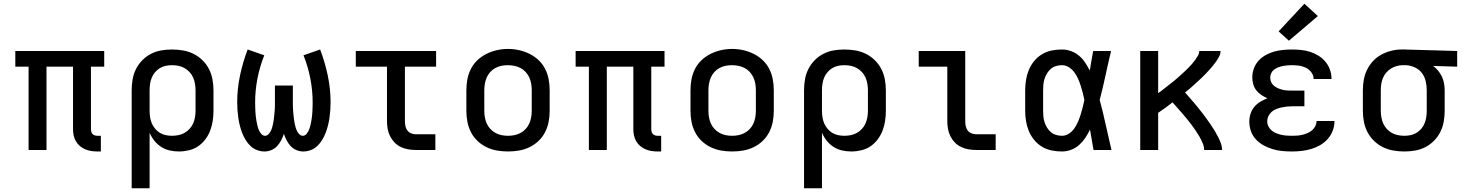

<svg xmlns="http://www.w3.org/2000/svg" viewBox="-20 -803 7840 1028"><path d="M502 8Q485 8 468.5 5.5Q452 3 436.5 -3.5Q421 -10 408 -21Q395 -32 386.5 -46.5Q378 -61 374.5 -77.5Q371 -94 371 -111V-446H229V0H133V-446H62V-530H538V-446H467V-111Q467 -104 469 -97Q471 -90 476 -85Q481 -80 488 -78Q495 -76 502 -76H520V8Z M685 205V-320Q685 -349 690 -378Q695 -407 708 -433Q721 -459 741.5 -480Q762 -501 788 -514.5Q814 -528 843 -533Q872 -538 901 -538Q930 -538 959.5 -533Q989 -528 1015.5 -515Q1042 -502 1063.5 -481Q1085 -460 1098.5 -434Q1112 -408 1117.5 -378.5Q1123 -349 1123 -320V-210Q1123 -183 1119 -156Q1115 -129 1105.5 -104Q1096 -79 1079.5 -57Q1063 -35 1041 -20Q1019 -5 992 1.5Q965 8 938 8Q913 8 888.5 2.5Q864 -3 843 -16.5Q822 -30 806.5 -49.5Q791 -69 781 -92V205ZM901 -76Q918 -76 935.5 -79.5Q953 -83 968 -91.5Q983 -100 995 -113Q1007 -126 1014 -142Q1021 -158 1024 -175.5Q1027 -193 1027 -210V-320Q1027 -337 1024 -354.5Q1021 -372 1014 -388Q1007 -404 995 -417Q983 -430 968 -438.5Q953 -447 935.5 -450.5Q918 -454 901 -454Q884 -454 867 -450.5Q850 -447 835.5 -438Q821 -429 810 -416Q799 -403 792.5 -387Q786 -371 783.5 -354Q781 -337 781 -320V-210Q781 -193 783.5 -176Q786 -159 792.5 -143.5Q799 -128 810 -114.5Q821 -101 835.5 -92Q850 -83 867 -79.5Q884 -76 901 -76Z M1604 8Q1585 8 1567 0.5Q1549 -7 1536.5 -20.5Q1524 -34 1515 -51Q1506 -68 1500 -86Q1494 -68 1485 -51Q1476 -34 1463.5 -20.5Q1451 -7 1433 0.5Q1415 8 1396 8Q1376 8 1356 0.5Q1336 -7 1321 -21.5Q1306 -36 1295 -54Q1284 -72 1276.5 -91.5Q1269 -111 1264 -131Q1259 -151 1256 -171.5Q1253 -192 1251.5 -213Q1250 -234 1250 -255Q1250 -327 1265 -398.5Q1280 -470 1306 -538L1395 -507Q1371 -447 1358.5 -383Q1346 -319 1346 -254Q1346 -242 1346.5 -229.5Q1347 -217 1347.5 -204.5Q1348 -192 1349.5 -180Q1351 -168 1353 -156Q1355 -144 1358 -131.5Q1361 -119 1365.5 -108Q1370 -97 1378.5 -86.5Q1387 -76 1399 -76Q1409 -76 1417 -84Q1425 -92 1429.5 -101Q1434 -110 1437 -120Q1440 -130 1442 -140.5Q1444 -151 1445.5 -161Q1447 -171 1448 -181.5Q1449 -192 1450 -202.5Q1451 -213 1451.5 -223.5Q1452 -234 1452 -244.5Q1452 -255 1452 -265V-345H1548V-265Q1548 -255 1548 -244.5Q1548 -234 1548.5 -223.5Q1549 -213 1550 -202.5Q1551 -192 1552 -181.5Q1553 -171 1554.5 -161Q1556 -151 1558 -140.5Q1560 -130 1563 -120Q1566 -110 1570.5 -101Q1575 -92 1583 -84Q1591 -76 1601 -76Q1613 -76 1621.5 -86.5Q1630 -97 1634.5 -108Q1639 -119 1642 -131.5Q1645 -144 1647 -156Q1649 -168 1650.5 -180Q1652 -192 1652.5 -204.5Q1653 -217 1653.5 -229.5Q1654 -242 1654 -254Q1654 -319 1641.5 -383Q1629 -447 1605 -507L1694 -538Q1720 -470 1735 -398.5Q1750 -327 1750 -255Q1750 -234 1748.5 -213Q1747 -192 1744 -171.5Q1741 -151 1736 -131Q1731 -111 1723.5 -91.5Q1716 -72 1705 -54Q1694 -36 1679 -21.5Q1664 -7 1644 0.5Q1624 8 1604 8Z M2207 0Q2186 0 2165.5 -3.5Q2145 -7 2126 -16Q2107 -25 2092.5 -40Q2078 -55 2068.5 -74Q2059 -93 2055.5 -113.5Q2052 -134 2052 -155V-446H1885V-530H2315V-446H2148V-155Q2148 -142 2150.5 -128.5Q2153 -115 2161 -104.5Q2169 -94 2181.5 -89Q2194 -84 2207 -84H2311V0Z M2700 8Q2670 8 2641 3Q2612 -2 2585 -15Q2558 -28 2536.5 -48.5Q2515 -69 2501.5 -95.5Q2488 -122 2482.5 -151Q2477 -180 2477 -210V-320Q2477 -350 2482.5 -379Q2488 -408 2501.5 -434.5Q2515 -461 2537 -481.5Q2559 -502 2585.5 -515Q2612 -528 2641 -534.5Q2670 -541 2700 -541Q2730 -541 2759 -534.5Q2788 -528 2814.5 -515Q2841 -502 2863 -481.5Q2885 -461 2898.5 -434.5Q2912 -408 2917.5 -379Q2923 -350 2923 -320V-210Q2923 -180 2917.5 -151Q2912 -122 2898.5 -95.5Q2885 -69 2863.5 -48.5Q2842 -28 2815 -15Q2788 -2 2759 3Q2730 8 2700 8ZM2700 -76Q2718 -76 2735 -79.5Q2752 -83 2767.5 -91.5Q2783 -100 2795 -113Q2807 -126 2814 -142Q2821 -158 2824 -175Q2827 -192 2827 -210V-320Q2827 -338 2824 -355.5Q2821 -373 2813.5 -389Q2806 -405 2794 -418Q2782 -431 2766.5 -439Q2751 -447 2733.5 -450.5Q2716 -454 2698 -454Q2681 -454 2664 -450.5Q2647 -447 2631.5 -438.5Q2616 -430 2604.5 -417Q2593 -404 2586 -388Q2579 -372 2576 -354.5Q2573 -337 2573 -320V-210Q2573 -192 2576 -175Q2579 -158 2586 -142Q2593 -126 2605 -113Q2617 -100 2632.5 -91.5Q2648 -83 2665 -79.5Q2682 -76 2700 -76Z M3502 8Q3485 8 3468.5 5.5Q3452 3 3436.5 -3.5Q3421 -10 3408 -21Q3395 -32 3386.5 -46.5Q3378 -61 3374.5 -77.5Q3371 -94 3371 -111V-446H3229V0H3133V-446H3062V-530H3538V-446H3467V-111Q3467 -104 3469 -97Q3471 -90 3476 -85Q3481 -80 3488 -78Q3495 -76 3502 -76H3520V8Z M3900 8Q3870 8 3841 3Q3812 -2 3785 -15Q3758 -28 3736.5 -48.5Q3715 -69 3701.5 -95.5Q3688 -122 3682.5 -151Q3677 -180 3677 -210V-320Q3677 -350 3682.5 -379Q3688 -408 3701.5 -434.5Q3715 -461 3737 -481.5Q3759 -502 3785.5 -515Q3812 -528 3841 -534.5Q3870 -541 3900 -541Q3930 -541 3959 -534.5Q3988 -528 4014.5 -515Q4041 -502 4063 -481.5Q4085 -461 4098.5 -434.5Q4112 -408 4117.5 -379Q4123 -350 4123 -320V-210Q4123 -180 4117.5 -151Q4112 -122 4098.5 -95.5Q4085 -69 4063.5 -48.5Q4042 -28 4015 -15Q3988 -2 3959 3Q3930 8 3900 8ZM3900 -76Q3918 -76 3935 -79.5Q3952 -83 3967.5 -91.5Q3983 -100 3995 -113Q4007 -126 4014 -142Q4021 -158 4024 -175Q4027 -192 4027 -210V-320Q4027 -338 4024 -355.5Q4021 -373 4013.5 -389Q4006 -405 3994 -418Q3982 -431 3966.5 -439Q3951 -447 3933.5 -450.5Q3916 -454 3898 -454Q3881 -454 3864 -450.5Q3847 -447 3831.5 -438.5Q3816 -430 3804.5 -417Q3793 -404 3786 -388Q3779 -372 3776 -354.5Q3773 -337 3773 -320V-210Q3773 -192 3776 -175Q3779 -158 3786 -142Q3793 -126 3805 -113Q3817 -100 3832.5 -91.5Q3848 -83 3865 -79.5Q3882 -76 3900 -76Z M4285 205V-320Q4285 -349 4290 -378Q4295 -407 4308 -433Q4321 -459 4341.5 -480Q4362 -501 4388 -514.5Q4414 -528 4443 -533Q4472 -538 4501 -538Q4530 -538 4559.5 -533Q4589 -528 4615.5 -515Q4642 -502 4663.5 -481Q4685 -460 4698.5 -434Q4712 -408 4717.5 -378.5Q4723 -349 4723 -320V-210Q4723 -183 4719 -156Q4715 -129 4705.5 -104Q4696 -79 4679.5 -57Q4663 -35 4641 -20Q4619 -5 4592 1.5Q4565 8 4538 8Q4513 8 4488.5 2.5Q4464 -3 4443 -16.5Q4422 -30 4406.5 -49.5Q4391 -69 4381 -92V205ZM4501 -76Q4518 -76 4535.5 -79.5Q4553 -83 4568 -91.5Q4583 -100 4595 -113Q4607 -126 4614 -142Q4621 -158 4624 -175.5Q4627 -193 4627 -210V-320Q4627 -337 4624 -354.5Q4621 -372 4614 -388Q4607 -404 4595 -417Q4583 -430 4568 -438.5Q4553 -447 4535.5 -450.5Q4518 -454 4501 -454Q4484 -454 4467 -450.5Q4450 -447 4435.5 -438Q4421 -429 4410 -416Q4399 -403 4392.5 -387Q4386 -371 4383.5 -354Q4381 -337 4381 -320V-210Q4381 -193 4383.5 -176Q4386 -159 4392.5 -143.5Q4399 -128 4410 -114.5Q4421 -101 4435.5 -92Q4450 -83 4467 -79.5Q4484 -76 4501 -76Z M5207 0Q5186 0 5165.5 -3.5Q5145 -7 5126 -16Q5107 -25 5092.5 -40Q5078 -55 5068.5 -74Q5059 -93 5055.5 -113.5Q5052 -134 5052 -155V-446H4899V-530H5148V-155Q5148 -142 5150.5 -128.5Q5153 -115 5161 -104.5Q5169 -94 5181.5 -89Q5194 -84 5207 -84H5311V0Z M5666 8Q5638 8 5610.5 2.5Q5583 -3 5559 -17.5Q5535 -32 5517 -54Q5499 -76 5488.5 -101.5Q5478 -127 5473.5 -154.5Q5469 -182 5469 -210V-320Q5469 -348 5473.5 -375.5Q5478 -403 5488.5 -428.5Q5499 -454 5517 -476Q5535 -498 5559 -512.5Q5583 -527 5610.5 -532.5Q5638 -538 5666 -538Q5690 -538 5714 -529.5Q5738 -521 5757 -505Q5776 -489 5790 -468Q5804 -447 5815 -425Q5819 -451 5823.5 -477.5Q5828 -504 5833 -530H5929Q5913 -465 5899 -399Q5885 -333 5868 -268Q5886 -201 5900.5 -134Q5915 -67 5931 0H5835Q5830 -27 5825.5 -54.5Q5821 -82 5816 -109Q5805 -86 5791 -65Q5777 -44 5758 -27Q5739 -10 5715 -1Q5691 8 5666 8ZM5666 -76Q5686 -76 5703.5 -87.5Q5721 -99 5732.5 -116Q5744 -133 5752 -151.5Q5760 -170 5766 -189.5Q5772 -209 5777 -228.5Q5782 -248 5786 -268Q5782 -288 5777 -307Q5772 -326 5766 -345Q5760 -364 5752 -382Q5744 -400 5732 -416Q5720 -432 5703 -443Q5686 -454 5666 -454Q5650 -454 5634.5 -449.5Q5619 -445 5607 -435Q5595 -425 5586.5 -411Q5578 -397 5573 -382Q5568 -367 5566.5 -351.5Q5565 -336 5565 -320V-210Q5565 -194 5566.5 -178.5Q5568 -163 5573 -148Q5578 -133 5586.5 -119Q5595 -105 5607 -95Q5619 -85 5634.5 -80.5Q5650 -76 5666 -76Z M6085 0V-530H6181V-304Q6192 -312 6202.5 -320Q6213 -328 6223.5 -336.5Q6234 -345 6244.5 -353Q6255 -361 6265.5 -369.5Q6276 -378 6286 -387Q6296 -396 6306 -405Q6316 -414 6325.5 -423Q6335 -432 6344.5 -441.5Q6354 -451 6362.5 -461Q6371 -471 6379 -482Q6387 -493 6394 -505Q6401 -517 6401 -530H6515Q6515 -530 6515 -530Q6515 -530 6515 -530Q6515 -530 6515 -530Q6515 -530 6515 -530Q6515 -515 6508 -501.5Q6501 -488 6492.5 -475.5Q6484 -463 6474.5 -451.5Q6465 -440 6455 -429Q6445 -418 6435 -407.5Q6425 -397 6414 -386.5Q6403 -376 6392 -366Q6381 -356 6370 -346Q6359 -336 6348 -326.5Q6337 -317 6325 -308Q6337 -294 6349.5 -280Q6362 -266 6374 -251.5Q6386 -237 6397.5 -223Q6409 -209 6420.5 -194Q6432 -179 6442.5 -164Q6453 -149 6463.5 -134Q6474 -119 6483.5 -103Q6493 -87 6501.5 -70.5Q6510 -54 6516.5 -36.5Q6523 -19 6523 0H6427Q6427 -19 6419 -37.5Q6411 -56 6401.5 -72.5Q6392 -89 6381 -105Q6370 -121 6358.5 -136.5Q6347 -152 6334.5 -167Q6322 -182 6309.5 -196.5Q6297 -211 6284 -225.5Q6271 -240 6258 -255Q6239 -240 6220 -226Q6201 -212 6181 -199V0Z M6897 8Q6871 8 6845 5.5Q6819 3 6794 -4.5Q6769 -12 6746 -24.5Q6723 -37 6705 -56Q6687 -75 6678 -100Q6669 -125 6669 -152Q6669 -173 6675.5 -193.5Q6682 -214 6695.5 -230.5Q6709 -247 6727.5 -258Q6746 -269 6766 -277Q6749 -284 6733.5 -294.5Q6718 -305 6706.5 -319.5Q6695 -334 6690 -352.5Q6685 -371 6685 -389Q6685 -413 6693.5 -436.5Q6702 -460 6718.5 -478Q6735 -496 6756.5 -508Q6778 -520 6801 -526.5Q6824 -533 6848.5 -535.5Q6873 -538 6897 -538Q6922 -538 6946.5 -535.5Q6971 -533 6994.5 -525.5Q7018 -518 7039 -505Q7060 -492 7076 -473Q7092 -454 7100.5 -430.5Q7109 -407 7109 -383Q7109 -382 7109 -381.5Q7109 -381 7109 -380H7013Q7013 -380 7013 -380.5Q7013 -381 7013 -381Q7013 -400 7001 -416Q6989 -432 6971.5 -440.5Q6954 -449 6935 -451.5Q6916 -454 6897 -454Q6885 -454 6872.5 -453Q6860 -452 6848 -449.5Q6836 -447 6824 -442.5Q6812 -438 6802 -430.5Q6792 -423 6786.5 -411.5Q6781 -400 6781 -387Q6781 -374 6786.5 -362.5Q6792 -351 6802 -343Q6812 -335 6824 -330Q6836 -325 6849 -322Q6862 -319 6874.5 -318.5Q6887 -318 6900 -318H6964V-234H6900Q6885 -234 6870.5 -232.5Q6856 -231 6842 -228Q6828 -225 6814 -219.5Q6800 -214 6789 -204.5Q6778 -195 6771.5 -181.5Q6765 -168 6765 -153Q6765 -139 6771.5 -126Q6778 -113 6789 -104Q6800 -95 6813.5 -89.5Q6827 -84 6841 -81Q6855 -78 6869 -77Q6883 -76 6897 -76Q6912 -76 6926 -77Q6940 -78 6954 -81.5Q6968 -85 6981 -90.5Q6994 -96 7005 -105.5Q7016 -115 7022.5 -128Q7029 -141 7029 -155H7125Q7125 -155 7125 -154.5Q7125 -154 7125 -154Q7125 -128 7115.5 -103Q7106 -78 7088.5 -58.5Q7071 -39 7048.5 -26Q7026 -13 7001 -5.5Q6976 2 6950 5Q6924 8 6897 8ZM6881 -585 6826 -635 6964 -783 7036 -717Z M7499 8Q7470 8 7440.5 3Q7411 -2 7384.5 -15Q7358 -28 7336.5 -49Q7315 -70 7301.5 -96Q7288 -122 7282.5 -151.5Q7277 -181 7277 -210V-320Q7277 -348 7282 -376Q7287 -404 7299.5 -429.5Q7312 -455 7331.5 -476Q7351 -497 7376 -510.5Q7401 -524 7428.5 -531Q7456 -538 7484 -538Q7488 -538 7492 -538Q7496 -538 7500 -538L7782 -530V-446L7653 -450Q7668 -439 7680 -424.5Q7692 -410 7700 -393Q7708 -376 7711.5 -357.5Q7715 -339 7715 -320V-210Q7715 -181 7710 -152Q7705 -123 7692 -97Q7679 -71 7658.5 -50Q7638 -29 7612 -15.5Q7586 -2 7557 3Q7528 8 7499 8ZM7499 -76Q7516 -76 7533 -79.5Q7550 -83 7564.5 -92Q7579 -101 7590 -114Q7601 -127 7607.5 -143Q7614 -159 7616.5 -176Q7619 -193 7619 -210V-320Q7619 -344 7613.5 -368Q7608 -392 7593.5 -411.5Q7579 -431 7556.5 -441.5Q7534 -452 7510 -454H7500Q7498 -454 7496 -454Q7494 -454 7491 -454Q7475 -454 7458.5 -449.5Q7442 -445 7427.5 -436Q7413 -427 7402 -414Q7391 -401 7384.5 -385.5Q7378 -370 7375.5 -353.5Q7373 -337 7373 -320V-210Q7373 -193 7376 -175.5Q7379 -158 7386 -142Q7393 -126 7405 -113Q7417 -100 7432 -91.5Q7447 -83 7464.5 -79.5Q7482 -76 7499 -76Z"/></svg>

Font: Iosevka Curly Medium Extended
Style: Regular
Weight: 500
Width: 7
Monospace: yes
Designer: Belleve Invis
Foundry: Belleve Invis
Version: Version 11.1.0; ttfautohint (v1.8.3)